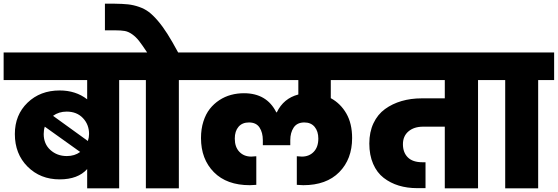

<svg xmlns="http://www.w3.org/2000/svg" viewBox="-34 -1026 3039 1046"><path d="M440.9 0V-105Q390.6 -48.8 291 -48.8Q185.5 -48.8 116.2 -118.2Q46.9 -187.5 46.9 -295.9Q46.9 -399.9 116 -466.6Q185.1 -533.2 291 -533.2Q378.9 -533.2 440.9 -484.9V-589.8H-14.2V-740.2H701.2V-589.8H615.2V0ZM329.1 -418Q286.6 -418 254.9 -395L444.8 -257.8Q451.2 -277.8 451.2 -295.9Q451.2 -347.7 417.7 -382.8Q384.3 -418 329.1 -418ZM330.1 -175.8Q372.6 -175.8 402.8 -198.2L210 -335.9Q204.1 -317.4 204.1 -295.9Q204.1 -241.7 240.7 -208.7Q277.3 -175.8 330.1 -175.8Z M940.4 0H760.7V-589.8H672.4V-740.2H767.6Q740.2 -781.7 723.4 -803.2Q706.5 -824.7 686.3 -839.1Q666 -853.5 646 -857.2Q626 -860.8 592.3 -860.8H537.6V-1005.9H590.3Q634.3 -1005.4 663.8 -1002.2Q693.4 -999 723.6 -988.5Q753.9 -978 776.6 -960.9Q799.3 -943.8 825.7 -913.1Q852.1 -882.3 877.9 -841.6Q903.8 -800.8 936.5 -740.2H1027.3V-589.8H940.4Z M1618.2 -17.1Q1615.2 -17.1 1583 -19V-174.8Q1602.5 -172.9 1610.4 -172.9Q1650.4 -172.9 1675.3 -199Q1700.2 -225.1 1700.2 -271Q1700.2 -310.5 1680.2 -334.7Q1660.2 -358.9 1624 -358.9Q1584.5 -358.9 1565.9 -331.1Q1547.4 -303.2 1547.4 -262.2V-234.9H1397.9V-262.2Q1397.9 -303.7 1379.9 -331.3Q1361.8 -358.9 1322.3 -358.9Q1285.6 -358.9 1265.4 -335.2Q1245.1 -311.5 1245.1 -271Q1245.1 -225.1 1270 -199Q1294.9 -172.9 1335 -172.9Q1342.8 -172.9 1362.3 -174.8V-19Q1330.1 -17.1 1327.1 -17.1Q1201.2 -17.1 1131.1 -88.1Q1061 -159.2 1061 -273.9Q1061 -323.2 1074 -364Q1086.9 -404.8 1109.1 -432.9Q1131.3 -460.9 1161.1 -480.5Q1190.9 -500 1224.6 -509Q1258.3 -518.1 1294.9 -518.1Q1419.4 -518.1 1471.2 -414.1H1474.1Q1510.7 -490.2 1591.3 -511.2V-589.8H1000V-740.2H1945.3V-589.8H1768.1V-491.2Q1821.3 -462.4 1852.8 -407.7Q1884.3 -353 1884.3 -273.9Q1884.3 -159.2 1814.2 -88.1Q1744.1 -17.1 1618.2 -17.1Z M1917 -589.8V-740.2H2658.2V-589.8H2570.3V0H2389.2V-335.9H2271Q2221.7 -335.9 2191.4 -310.3Q2161.1 -284.7 2161.1 -240.2Q2161.1 -195.3 2187.7 -168.7Q2214.4 -142.1 2267.1 -142.1H2284.2V-1H2238.3Q2184.6 -1 2138.7 -14.9Q2092.8 -28.8 2056.2 -57.1Q2019.5 -85.4 1998.8 -133.3Q1978 -181.2 1978 -244.1Q1978 -306.6 2000.7 -354.7Q2023.4 -402.8 2063.5 -431.9Q2103.5 -460.9 2154.1 -475.6Q2204.6 -490.2 2263.2 -490.2H2389.2V-589.8Z M2718.3 0V-589.8H2629.9V-740.2H2984.9V-589.8H2897.9V0Z"/></svg>

Font: Poppins ExtraBold
Style: Regular
Weight: 800
Designer: Ninad Kale (Devanagari), Jonny Pinhorn (Latin)
Foundry: Indian Type Foundry
Version: Version 3.200;PS 1.000;hotconv 16.6.54;makeotf.lib2.5.65590